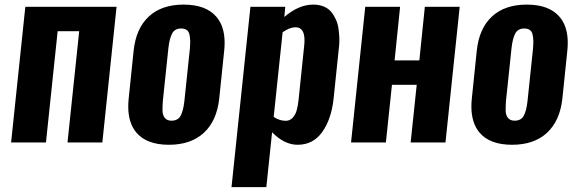

<svg xmlns="http://www.w3.org/2000/svg" viewBox="-20 -607 2461 818"><path d="M27.3 0 87.9 -578.1H476.6L416 0H267.6L317.4 -474.1H225.6L175.8 0Z M710.4 -92.8Q738.3 -92.8 749.8 -114.3Q761.2 -135.7 765.6 -177.2L789.1 -400.9Q790.5 -417 790.5 -429.7Q790 -450.2 786.1 -463.9Q779.3 -485.4 752 -485.6Q724.6 -485.8 713.1 -463.9Q701.7 -441.9 697.3 -400.9L673.8 -177.2Q672.4 -158.2 672.4 -142.1Q672.4 -138.7 672.4 -134.8Q672.9 -116.2 682.4 -104.5Q691.9 -92.8 710.4 -92.8ZM562 -41Q526.4 -82.5 526.4 -152.8Q526.4 -169.4 528.3 -187.5L549.3 -390.6Q559.1 -485.4 613.8 -536.4Q668.5 -587.4 762.2 -587.4Q856.4 -587.4 900.9 -536.6Q937 -495.6 937 -424.8Q937 -408.7 935.1 -390.6L914.1 -187.5Q903.8 -92.3 848.6 -41.3Q793.5 9.8 699.7 9.8Q606 9.8 562 -41Z M966.3 190.4 1046.9 -578.1H1195.3L1191.4 -534.7Q1252.9 -587.4 1314 -587.4H1317.4Q1341.3 -586.9 1360.1 -578.9Q1378.9 -570.8 1390.6 -556.9Q1402.3 -543 1410.6 -524.9Q1418.9 -506.8 1421.9 -486.3Q1424.8 -465.8 1425.8 -444.3Q1425.8 -439 1425.8 -434.1Q1425.8 -418.5 1423.8 -403.3L1401.4 -188Q1392.1 -100.1 1353.3 -45.2Q1314.5 9.8 1248 9.8Q1191.4 9.8 1139.2 -43.5L1114.7 190.4ZM1197.3 -92.3Q1214.8 -92.3 1226.8 -105.2Q1238.8 -118.2 1243.9 -136.7Q1249 -155.3 1252 -181.6L1275.9 -411.6Q1277.3 -424.3 1277.3 -435.1Q1277.3 -490.7 1239.7 -490.7Q1238.3 -490.7 1236.8 -490.7Q1213.9 -490.2 1184.1 -469.7L1146 -108.9Q1170.9 -92.3 1197.3 -92.3Z M1475.6 0 1536.1 -578.1H1684.6L1661.1 -349.6H1766.6L1790 -578.1H1938.5L1877.9 0H1729.5L1755.4 -245.6H1649.9L1624 0Z M2172.4 -92.8Q2200.2 -92.8 2211.7 -114.3Q2223.1 -135.7 2227.5 -177.2L2251 -400.9Q2252.4 -417 2252.4 -429.7Q2252 -450.2 2248 -463.9Q2241.2 -485.4 2213.9 -485.6Q2186.5 -485.8 2175 -463.9Q2163.6 -441.9 2159.2 -400.9L2135.7 -177.2Q2134.3 -158.2 2134.3 -142.1Q2134.3 -138.7 2134.3 -134.8Q2134.8 -116.2 2144.3 -104.5Q2153.8 -92.8 2172.4 -92.8ZM2023.9 -41Q1988.3 -82.5 1988.3 -152.8Q1988.3 -169.4 1990.2 -187.5L2011.2 -390.6Q2021 -485.4 2075.7 -536.4Q2130.4 -587.4 2224.1 -587.4Q2318.4 -587.4 2362.8 -536.6Q2398.9 -495.6 2398.9 -424.8Q2398.9 -408.7 2397 -390.6L2376 -187.5Q2365.7 -92.3 2310.5 -41.3Q2255.4 9.8 2161.6 9.8Q2067.9 9.8 2023.9 -41Z"/></svg>

Font: Oswald
Style: Demi-Bold
Weight: 600
Designer: Vernon Adams
Foundry: Vernon Adams
Version: 3.0; ttfautohint (v0.94.23-7a4d-dirty) -l 8 -r 50 -G 200 -x 